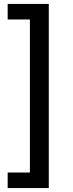

<svg xmlns="http://www.w3.org/2000/svg" viewBox="-20 -762 373 976"><path d="M228 194H19V115H132V-663H19V-742H228Z"/></svg>

Font: MOST Montserrat Medium
Style: Regular
Weight: 500
Designer: Julieta Ulanovsky
Foundry: Julieta Ulanovsky
Version: Version 8.000;March 11, 2024;FontCreator 15.0.0.2926 64-bit